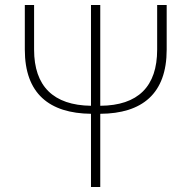

<svg xmlns="http://www.w3.org/2000/svg" viewBox="-20 -746 764 766"><path d="M607 -726V-548C607 -401 531 -325 380 -324V-726H343V-324C193 -326 116 -402 116 -548V-726H79V-548C79 -373 176 -294 343 -292V0H380V-292C547 -293 645 -372 645 -548V-726Z"/></svg>

Font: Source Han Sans CN ExtraLight
Style: Regular
Weight: 250
Designer: Ryoko NISHIZUKA (kana & ideographs); Paul D. Hunt (Latin, Greek & Cyrillic); Wenlong ZHANG (bopomofo); Sandoll Communica
Foundry: Adobe Systems Incorporated
Version: Version 1.004;PS 1.004;hotconv 16.6.51;makeotf.lib2.5.65220